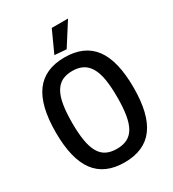

<svg xmlns="http://www.w3.org/2000/svg" viewBox="-225 -1073 1087 1205"><g transform="rotate(-30 319.0 -470.0)"><path d="M272 -794 343 -950H461L357 -787ZM319 10Q176 10 106.5 -83.5Q37 -177 37 -369Q37 -562 106.5 -656Q176 -750 319 -750Q462 -750 531.5 -656.5Q601 -563 601 -369Q601 -177 531.5 -83.5Q462 10 319 10ZM319 -88Q363 -88 394 -103.5Q425 -119 444.5 -152.5Q464 -186 473 -239.5Q482 -293 482 -369Q482 -445 473 -498.5Q464 -552 444 -586Q424 -620 393 -636Q362 -652 319 -652Q275 -652 244.5 -636.5Q214 -621 194 -587Q174 -553 165 -499Q156 -445 156 -369Q156 -294 165 -240.5Q174 -187 193.5 -153Q213 -119 244 -103.5Q275 -88 319 -88Z"/></g></svg>

Font: Encode Sans Compressed
Style: SemiBold
Weight: 600
Designer: Pablo Impallari, Andres Torresi
Foundry: Pablo Impallari, Andres Torresi
Version: Version 1.000; ttfautohint (v1.00) -l 8 -r 50 -G 200 -x 14 -